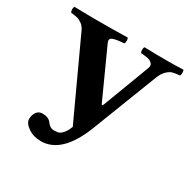

<svg xmlns="http://www.w3.org/2000/svg" viewBox="-152 -796 970 974"><g transform="rotate(30 333.5 -309.0)"><path d="M551.8 -543 403.8 -161.1Q329.6 28.8 206.1 28.8Q163.1 28.8 131.1 6.8Q99.1 -15.1 99.1 -40Q99.1 -63 111.1 -80.1Q123 -97.2 146 -97.2Q181.2 -97.2 196.8 -75.2Q213.9 -52.2 233.9 -51.8Q252.9 -51.8 262.9 -54.4Q272.9 -57.1 286.4 -71.5Q299.8 -85.9 311 -115.2L106 -559.1Q96.2 -581.1 80.6 -592.5Q64.9 -604 52 -606.9Q39.1 -609.9 15.1 -612.8Q10.3 -617.7 10 -629.9Q9.8 -642.1 15.1 -647Q89.4 -645 148.9 -645Q251 -645 325.2 -647Q330.1 -642.1 330.1 -630.1Q330.1 -618.2 325.2 -612.8Q281.2 -609.9 261.7 -602.5Q242.2 -595.2 251 -574.2L380.4 -289.1Q381.3 -286.6 383.3 -285.9Q385.3 -285.2 387 -286.4Q388.7 -287.6 390.1 -291L494.1 -565.9Q501 -584 490 -594.5Q479 -605 464.1 -607.9Q449.2 -610.8 424.8 -612.8Q419.9 -617.7 419.9 -629.9Q419.9 -642.1 424.8 -647Q499 -645 558.1 -645Q600.1 -645 651.9 -647Q655.8 -642.1 655.8 -630.1Q655.8 -618.2 651.9 -612.8Q626 -610.8 611.1 -606.9Q596.2 -603 579.6 -587.4Q563 -571.8 551.8 -543Z"/></g></svg>

Font: Linux Libertine
Style: Bold
Weight: 700
Designer: Philipp H. Poll
Foundry: Philipp H. Poll
Version: Version 5.0.3